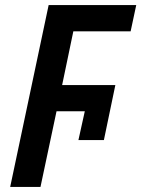

<svg xmlns="http://www.w3.org/2000/svg" viewBox="-20 -734 555 754"><path d="M20 0H139L202 -297H313L288 -184H388L433 -400H224L268 -611H493L515 -714H171Z"/></svg>

Font: Noto Sans SemiCondensed SemiBold
Style: Italic
Weight: 600
Width: 4
Italic angle: -12°
Designer: Monotype Design Team
Foundry: Monotype Imaging Inc.
Version: Version 2.013